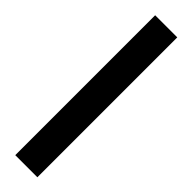

<svg xmlns="http://www.w3.org/2000/svg" viewBox="1 -971 362 362"><g transform="rotate(-45 182.5 -789.5)"><path d="M-4 -760V-819H369V-760Z"/></g></svg>

Font: Noto Serif Tamil ExtraCondensed Medium
Style: Regular
Weight: 500
Width: 2
Designer: Indian Type Foundry, Tom Grace, and the Monotype Design Team
Foundry: Monotype Imaging Inc.
Version: Version 2.004; ttfautohint (v1.8.4.7-5d5b)